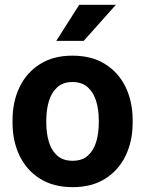

<svg xmlns="http://www.w3.org/2000/svg" viewBox="-20 -770 604 800"><path d="M32.2 -258.8V-269Q32.2 -346.2 61.5 -407Q90.8 -467.8 146.5 -502.9Q202.1 -538.1 281.7 -538.1Q362.3 -538.1 418.2 -502.9Q474.1 -467.8 503.4 -407Q532.7 -346.2 532.7 -269V-258.8Q532.7 -182.1 503.4 -121.3Q474.1 -60.5 418.5 -25.4Q362.8 9.8 282.7 9.8Q202.6 9.8 146.7 -25.4Q90.8 -60.5 61.5 -121.3Q32.2 -182.1 32.2 -258.8ZM172.9 -269V-258.8Q172.9 -214.8 183.6 -179Q194.3 -143.1 218.5 -121.6Q242.7 -100.1 282.7 -100.1Q322.3 -100.1 346.2 -121.6Q370.1 -143.1 380.9 -179Q391.6 -214.8 391.6 -258.8V-269Q391.6 -312 380.9 -348.1Q370.1 -384.3 345.9 -406.2Q321.8 -428.2 281.7 -428.2Q242.2 -428.2 218.3 -406.2Q194.3 -384.3 183.6 -348.1Q172.9 -312 172.9 -269ZM214.4 -599.6 310.1 -750H462.9L328.6 -599.6Z"/></svg>

Font: Vazirmatn FD
Style: Bold
Weight: 700
Designer: Saber Rastikerdar
Foundry: Saber Rastikerdar
Version: Version 33.001